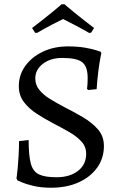

<svg xmlns="http://www.w3.org/2000/svg" viewBox="-20 -866 570 898"><path d="M219 12Q172 12 136.5 3.5Q101 -5 81.5 -13.5Q62 -22 62 -22L57 -32Q57 -32 59 -45.5Q61 -59 63 -82.5Q65 -106 67 -138Q69 -170 69 -206L114 -211Q114 -139 124 -101.5Q134 -64 162 -50.5Q190 -37 244 -37Q306 -37 344.5 -66.5Q383 -96 383 -147Q383 -180 361 -204Q339 -228 304.5 -248Q270 -268 231 -288Q191 -309 153.5 -333Q116 -357 92 -388.5Q68 -420 68 -463Q68 -516 98.5 -558Q129 -600 181 -624.5Q233 -649 298 -649Q343 -649 377.5 -643Q412 -637 431.5 -630.5Q451 -624 451 -624L454 -618Q454 -618 449.5 -595Q445 -572 440 -533.5Q435 -495 432 -449L393 -445L387 -450Q387 -450 388.5 -464.5Q390 -479 390 -502Q390 -555 364.5 -575Q339 -595 271 -595Q216 -595 180.5 -567.5Q145 -540 145 -499Q145 -469 164 -445.5Q183 -422 214 -403Q245 -384 281 -365Q325 -343 367.5 -318Q410 -293 438 -261Q466 -229 466 -183Q466 -126 434.5 -82Q403 -38 347.5 -13Q292 12 219 12ZM153 -712 144 -713 130 -735Q154 -753 178.5 -772.5Q203 -792 223.5 -808.5Q244 -825 256 -835.5Q268 -846 268 -846H282Q282 -846 294 -835.5Q306 -825 326.5 -808.5Q347 -792 371.5 -772.5Q396 -753 420 -735L406 -713L397 -712Q362 -732 328.5 -749.5Q295 -767 275 -777Q254 -767 221.5 -750Q189 -733 153 -712Z"/></svg>

Font: Alegreya
Style: Regular
Weight: 400
Designer: Juan Pablo del Peral
Foundry: Huerta Tipografica
Version: Version 2.009